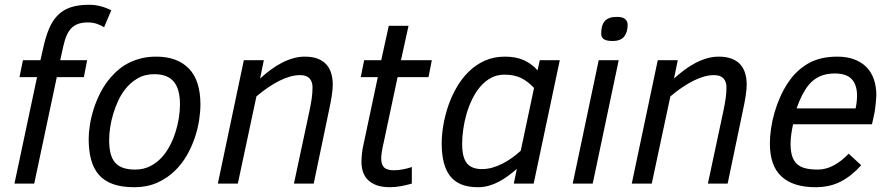

<svg xmlns="http://www.w3.org/2000/svg" viewBox="-20 -762 3690 797"><path d="M412.1 -648.9Q399.4 -657.2 382.1 -663.1Q364.7 -668.9 344.2 -668.9Q323.7 -668.9 307.4 -663.8Q291 -658.7 278.8 -647.5Q266.6 -636.2 257.8 -617.4Q249 -598.6 243.2 -571.8L230 -512.2H341.8L328.1 -441.9H215.8L122.1 0H40L133.8 -441.9H61L75.2 -512.2H147.9L159.2 -562Q169.4 -609.4 183.8 -643.3Q198.2 -677.2 220.2 -699.2Q242.2 -721.2 273.7 -731.7Q305.2 -742.2 350.1 -742.2Q375.5 -742.2 398.9 -735.8Q422.4 -729.5 441.9 -719.2Z M348.1 -185.1Q348.1 -211.4 353.3 -244.1Q358.4 -276.9 369.6 -311.8Q380.9 -346.7 398.7 -380.9Q416.5 -415 442.4 -443.8Q458.5 -462.4 477.8 -477.5Q497.1 -492.7 520.3 -503.7Q543.5 -514.6 570.3 -520.8Q597.2 -526.9 628.4 -526.9Q715.8 -526.9 763.9 -477.5Q812 -428.2 812 -328.1Q812 -297.9 806.4 -262Q800.8 -226.1 788.3 -189.5Q775.9 -152.8 756.1 -117.9Q736.3 -83 708 -55.2Q676.3 -23.4 634 -4.2Q591.8 15.1 536.1 15.1Q484.9 15.1 449 2.2Q413.1 -10.7 390.9 -35.9Q368.7 -61 358.4 -98.4Q348.1 -135.7 348.1 -185.1ZM433.1 -180.2Q433.1 -148.4 439 -125.2Q444.8 -102.1 457.8 -87.2Q470.7 -72.3 491.2 -65.2Q511.7 -58.1 541 -58.1Q576.2 -58.1 604.2 -72.5Q632.3 -86.9 654.3 -111.8Q671.4 -131.3 685.1 -157.2Q698.7 -183.1 708 -211.9Q717.3 -240.7 722.2 -270.8Q727.1 -300.8 727.1 -328.1Q727.1 -393.1 700.9 -423.6Q674.8 -454.1 620.1 -454.1Q580.6 -454.1 549.8 -435.8Q519 -417.5 497.1 -388.2Q481.9 -368.2 470.2 -342.8Q458.5 -317.4 450.2 -290Q441.9 -262.7 437.5 -234.4Q433.1 -206.1 433.1 -180.2Z M1200.2 0 1264.6 -301.8Q1270.5 -329.6 1273.9 -353Q1277.3 -376.5 1277.3 -399.9Q1277.3 -422.9 1264.9 -436.5Q1252.4 -450.2 1225.6 -450.2Q1187 -450.2 1140.1 -426.8Q1093.3 -403.3 1044.4 -361.8L967.3 0H884.3L992.2 -512.2H1075.2L1059.6 -436Q1081.1 -455.6 1103.8 -472.4Q1126.5 -489.3 1149.7 -501.2Q1172.9 -513.2 1196.8 -520Q1220.7 -526.9 1244.6 -526.9Q1277.3 -526.9 1299.6 -518.1Q1321.8 -509.3 1335.4 -493.7Q1349.1 -478 1355.2 -456.5Q1361.3 -435.1 1361.3 -410.2Q1361.3 -392.1 1357.2 -364.7Q1353 -337.4 1345.2 -301.8L1282.2 0Z M1689.5 0Q1667 6.8 1643.1 11Q1619.1 15.1 1598.6 15.1Q1566.9 15.1 1544.7 7.3Q1522.5 -0.5 1508.1 -14.4Q1493.7 -28.3 1487.1 -47.6Q1480.5 -66.9 1480.5 -89.8Q1480.5 -106.4 1482.7 -126.5Q1484.9 -146.5 1489.7 -166L1548.3 -441.9H1477.5L1491.7 -512.2H1562.5L1593.8 -654.8H1675.8L1644.5 -512.2H1772.5L1758.8 -441.9H1630.4L1572.8 -170.9Q1567.9 -150.4 1565.2 -133.5Q1562.5 -116.7 1562.5 -104Q1562.5 -78.1 1574.7 -66.7Q1586.9 -55.2 1614.7 -55.2Q1623.5 -55.2 1633.3 -56.2Q1643.1 -57.1 1653.1 -59.1Q1663.1 -61 1672.6 -63.5Q1682.1 -65.9 1689.5 -68.8Z M1813.5 -167Q1813.5 -201.2 1820.1 -241Q1826.7 -280.8 1840.1 -320.8Q1853.5 -360.8 1874.8 -397.9Q1896 -435.1 1925 -463.9Q1954.1 -492.7 1991.7 -509.8Q2029.3 -526.9 2075.7 -526.9Q2122.6 -526.9 2155 -512Q2187.5 -497.1 2211.4 -470.2L2220.7 -512.2H2303.7L2195.3 0H2112.8L2125.5 -61Q2107.4 -45.4 2088.9 -31.7Q2070.3 -18.1 2050.5 -7.6Q2030.8 2.9 2009 9Q1987.3 15.1 1963.4 15.1Q1922.9 15.1 1894.3 3.2Q1865.7 -8.8 1847.9 -32Q1830.1 -55.2 1821.8 -89.1Q1813.5 -123 1813.5 -167ZM2196.8 -397Q2172.4 -423.3 2144 -437.7Q2115.7 -452.1 2073.7 -452.1Q2043.5 -452.1 2018.8 -439Q1994.1 -425.8 1974.6 -403.3Q1955.1 -380.9 1940.7 -351.6Q1926.3 -322.3 1917 -290.5Q1907.7 -258.8 1903.1 -226.3Q1898.4 -193.8 1898.4 -165Q1898.4 -108.4 1918.2 -84.2Q1938 -60.1 1980.5 -60.1Q2002.4 -60.1 2023.9 -66.2Q2045.4 -72.3 2065.9 -82.8Q2086.4 -93.3 2105.5 -106.9Q2124.5 -120.6 2141.6 -136.2Z M2357.4 0 2465.3 -512.2H2548.3L2440.4 0ZM2475.6 -624Q2475.6 -658.7 2491.2 -675.3Q2506.8 -691.9 2540.5 -691.9Q2564.9 -691.9 2575.2 -682.6Q2585.4 -673.3 2585.4 -659.2Q2585.4 -628.9 2571 -610.4Q2556.6 -591.8 2522.5 -591.8Q2508.3 -591.8 2499 -594.2Q2489.7 -596.7 2484.6 -600.8Q2479.5 -605 2477.5 -610.8Q2475.6 -616.7 2475.6 -624Z M2918.5 0 2982.9 -301.8Q2988.8 -329.6 2992.2 -353Q2995.6 -376.5 2995.6 -399.9Q2995.6 -422.9 2983.2 -436.5Q2970.7 -450.2 2943.8 -450.2Q2905.3 -450.2 2858.4 -426.8Q2811.5 -403.3 2762.7 -361.8L2685.5 0H2602.5L2710.4 -512.2H2793.5L2777.8 -436Q2799.3 -455.6 2822 -472.4Q2844.7 -489.3 2867.9 -501.2Q2891.1 -513.2 2915 -520Q2939 -526.9 2962.9 -526.9Q2995.6 -526.9 3017.8 -518.1Q3040 -509.3 3053.7 -493.7Q3067.4 -478 3073.5 -456.5Q3079.6 -435.1 3079.6 -410.2Q3079.6 -392.1 3075.4 -364.7Q3071.3 -337.4 3063.5 -301.8L3000.5 0Z M3272 -246.1Q3267.1 -223.1 3264.4 -203.1Q3261.7 -183.1 3261.7 -165Q3261.7 -134.3 3268.3 -113.8Q3274.9 -93.3 3288.8 -80.8Q3302.7 -68.4 3324 -63.2Q3345.2 -58.1 3375 -58.1Q3408.2 -58.1 3440.4 -75.2Q3472.7 -92.3 3502.9 -124L3554.7 -76.2Q3516.6 -32.7 3470.9 -8.8Q3425.3 15.1 3364.7 15.1Q3272.5 15.1 3224.1 -29.3Q3175.8 -73.7 3175.8 -166Q3175.8 -195.8 3180.7 -229Q3185.5 -262.2 3195.3 -295.7Q3205.1 -329.1 3219.2 -360.8Q3233.4 -392.6 3252 -419.9Q3284.7 -469.2 3334 -498Q3383.3 -526.9 3456.1 -526.9Q3496.1 -526.9 3526.4 -515.4Q3556.6 -503.9 3576.9 -483.2Q3597.2 -462.4 3607.4 -432.9Q3617.7 -403.3 3617.7 -367.2Q3617.7 -362.3 3616.9 -353Q3616.2 -343.8 3615.2 -333Q3614.3 -322.3 3612.8 -311.5Q3611.3 -300.8 3609.9 -293L3599.6 -246.1ZM3531.7 -312Q3537.6 -340.3 3537.6 -365.2Q3537.6 -409.7 3515.6 -433.3Q3493.7 -457 3444.8 -457Q3410.2 -457 3383.5 -445.3Q3356.9 -433.6 3335.9 -408.2Q3308.1 -373.5 3286.6 -312Z"/></svg>

Font: Lorenzo Sans
Style: Italic
Weight: 400
Italic angle: -12°
Foundry: Intel Corporation
Version: Version 1.00; ttfautohint (v1.5)